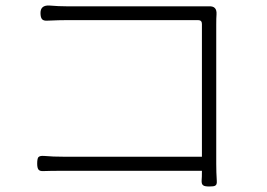

<svg xmlns="http://www.w3.org/2000/svg" viewBox="-20 -682 971 697"><path d="M740 -5Q723 -5 718 -9Q711 -13 712 -28Q713 -37 713 -62H217Q160 -62 139 -61Q125 -60 120 -66Q115 -72 115 -88Q115 -105 119 -111Q124 -117 139 -116Q171 -113 216 -113H464H713V-595Q713 -609 699 -609H227Q196 -609 152 -607Q138 -606 132.5 -612.5Q127 -619 127 -635Q127 -663 158 -662Q193 -659 226 -659H702Q720 -659 738 -659Q768 -661 766 -630Q765 -617 765 -593V-87Q765 -57 767 -25Q768 -11 761 -8Q757 -5 740 -5Z"/></svg>

Font: GenSenRounded TW L
Style: Regular
Weight: 300
Version: Version 1.501;PS 1;hotconv 16.6.51;makeotf.lib2.5.65220